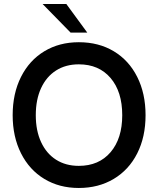

<svg xmlns="http://www.w3.org/2000/svg" viewBox="-20 -921 788 955"><path d="M43 -348Q43 -456 84.5 -538.5Q126 -621 200.5 -666Q275 -711 372 -711Q471 -711 546 -666Q621 -621 662.5 -538.5Q704 -456 704 -348Q704 -240 662.5 -158Q621 -76 545.5 -31Q470 14 372 14Q275 14 200.5 -31Q126 -76 84.5 -158.5Q43 -241 43 -348ZM588 -348Q588 -465 530 -533Q472 -601 372 -601Q307 -601 259 -570.5Q211 -540 184.5 -483Q158 -426 158 -348Q158 -271 184.5 -214Q211 -157 259 -126.5Q307 -96 372 -96Q472 -96 530 -164Q588 -232 588 -348ZM192 -901H310L414 -759H331Z"/></svg>

Font: Hanken Grotesk SemiBold
Style: Regular
Weight: 600
Designer: Alfredo Marco Pradil
Foundry: Hanken Design Co.
Version: Version 3.014